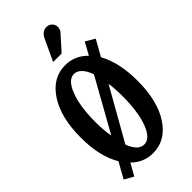

<svg xmlns="http://www.w3.org/2000/svg" viewBox="-289 -984 1079 1079"><g transform="rotate(-45 251.0 -444.0)"><path d="M283.2 -750H215.8L274.9 -877Q293.5 -916 327.1 -916Q346.7 -916 360.4 -903.3Q374 -890.6 374 -872.1Q374 -851.6 362.8 -838.9ZM123 -43.9 83 27.8 28.8 -2.9 81.1 -96.2Q24.9 -189.5 24.9 -339.8Q24.9 -499 87.4 -594.5Q149.9 -689.9 251 -689.9Q327.1 -689.9 382.8 -632.8L422.9 -706.1L478 -673.8L424.8 -579.1Q477.1 -484.4 477.1 -339.8Q477.1 -180.7 414.6 -85.4Q352.1 9.8 251 9.8Q176.8 9.8 123 -43.9ZM154.8 -227.1 329.1 -539.1Q315.4 -578.1 295.2 -599.1Q274.9 -620.1 251 -620.1Q204.1 -620.1 174.6 -543.5Q145 -466.8 145 -339.8Q145 -274.4 154.8 -227.1ZM251 -60.1Q297.9 -60.1 326.9 -136.5Q356 -212.9 356 -339.8Q356 -402.3 349.1 -442.9L174.8 -134.8Q202.6 -60.1 251 -60.1Z"/></g></svg>

Font: Margherita Bold
Style: Regular
Weight: 700
Designer: James Puckett
Foundry: Dunwich Type Founders
Version: Version 1.008;hotconv 1.0.109;makeotfexe 2.5.65596